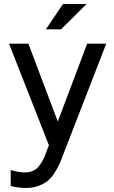

<svg xmlns="http://www.w3.org/2000/svg" viewBox="-20 -722 566 954"><path d="M210.9 30.8 223.1 0 24.9 -504.9H121.1L267.1 -118.2L413.1 -504.9H507.8L294.9 43.9Q283.7 74.2 275.4 93Q267.1 111.8 251 137Q234.9 162.1 217.3 176.5Q199.7 190.9 171.9 201.4Q144 211.9 109.9 211.9Q68.8 211.9 33.2 202.1V123Q74.2 134.8 104 134.8Q127.4 134.8 145.5 126.2Q163.6 117.7 176 100.6Q188.5 83.5 195.6 68.8Q202.6 54.2 210.9 30.8ZM293 -702.1H410.2L283.2 -576.2H208Z"/></svg>

Font: LT Superior Med
Style: Regular
Weight: 500
Designer: Daniel Lyons
Foundry: LyonsType
Version: Version 1.000